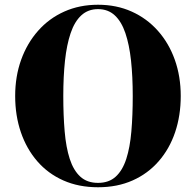

<svg xmlns="http://www.w3.org/2000/svg" viewBox="-20 -780 826 810"><path d="M393.5 10Q312 10 247.2 -18.8Q182.5 -47.5 137.2 -99.8Q92 -152 68 -222.2Q44 -292.5 44 -375Q44 -457.5 69.2 -527.8Q94.5 -598 140.8 -650.2Q187 -702.5 251.2 -731.2Q315.5 -760 393.5 -760Q471.5 -760 535.5 -731.2Q599.5 -702.5 646 -650.2Q692.5 -598 717.5 -527.8Q742.5 -457.5 742.5 -375Q742.5 -292.5 718.8 -222.2Q695 -152 649.5 -99.8Q604 -47.5 539.5 -18.8Q475 10 393.5 10ZM393.5 -8.5Q439.5 -8.5 468.2 -34.8Q497 -61 512.8 -109.8Q528.5 -158.5 534.2 -225.8Q540 -293 540 -375Q540 -457 532.8 -524.2Q525.5 -591.5 509 -640.2Q492.5 -689 464.2 -715.2Q436 -741.5 393.5 -741.5Q351.5 -741.5 323 -715.2Q294.5 -689 278 -640.2Q261.5 -591.5 254.2 -524.2Q247 -457 247 -375Q247 -293 252.8 -225.8Q258.5 -158.5 274.2 -109.8Q290 -61 318.8 -34.8Q347.5 -8.5 393.5 -8.5Z"/></svg>

Font: Bodoni Moda 11pt ExtraBold
Style: Regular
Weight: 800
Designer: Owen Earl
Foundry: indestructible type
Version: Version 2.004